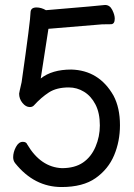

<svg xmlns="http://www.w3.org/2000/svg" viewBox="-20 -728 540 773"><path d="M228 25Q118 25 41 -71Q33 -81 33 -95Q33 -115 44 -136Q55 -157 72 -157Q86 -157 90 -146Q144 -55 229 -51Q281 -51 314 -73.5Q347 -96 364.5 -137Q382 -178 382 -223Q382 -273 364.5 -307Q347 -341 318.5 -358.5Q290 -376 257 -376Q208 -376 177 -356Q146 -336 116 -303Q110 -297 100 -297Q84 -297 70.5 -313.5Q57 -330 57 -351Q57 -354 67 -397Q103 -649 103 -679Q104 -698 127 -698Q146 -698 165 -687Q392 -706 403 -708Q422 -708 432 -688Q442 -668 442 -653Q442 -631 427 -630.5Q412 -630 391 -630L175 -612L144 -412Q189 -448 267 -448Q379 -445 437 -343Q463 -294 463 -224Q463 -159 439.5 -103Q416 -47 365 -11Q314 25 228 25Z"/></svg>

Font: LXGW WenKai Mono TC
Style: Bold
Weight: 700
Designer: LXGW / Fontworks Inc.
Foundry: LXGW / Fontworks Inc.
Version: Version 1.330